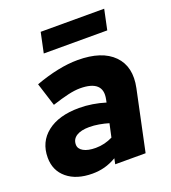

<svg xmlns="http://www.w3.org/2000/svg" viewBox="-134 -827 829 932"><g transform="rotate(-20 280.5 -361.5)"><path d="M185 5Q103 5 54.5 -35Q6 -75 6 -142Q6 -223 66 -270Q126 -317 231 -317Q265 -317 299.5 -311.5Q334 -306 366 -296L369 -311Q379 -358 353.5 -381.5Q328 -405 268 -405Q241 -405 206 -397Q171 -389 122 -373L84 -493Q144 -515 199.5 -526.5Q255 -538 304 -538Q429 -538 488.5 -477.5Q548 -417 526 -312L460 0H303L309 -29Q278 -11 248 -3Q218 5 185 5ZM156 -155Q156 -133 179 -120Q202 -107 242 -107Q266 -107 288 -112.5Q310 -118 330 -128L345 -197Q322 -204 296 -208.5Q270 -213 246 -213Q203 -213 179.5 -198Q156 -183 156 -155ZM511 -728 489 -624H161L183 -728Z"/></g></svg>

Font: Red Hat Display Black
Style: Italic
Weight: 900
Italic angle: -12°
Designer: Pentagram / MCKL
Foundry: Pentagram / MCKL
Version: Version 1.003; Red Hat Display Black Italic